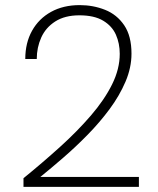

<svg xmlns="http://www.w3.org/2000/svg" viewBox="-20 -732 618 752"><path d="M72 0V-34Q147 -95 215 -156.5Q283 -218 336 -279.5Q389 -341 419 -401.5Q449 -462 449 -521Q449 -562 434 -596Q419 -630 384 -651Q349 -672 291 -672Q234 -672 196.5 -648Q159 -624 141.5 -585Q124 -546 124 -501H79Q79 -564 105.5 -611.5Q132 -659 180 -685.5Q228 -712 292 -712Q345 -712 391.5 -693.5Q438 -675 466.5 -633Q495 -591 495 -522Q495 -467 471.5 -412Q448 -357 409.5 -305Q371 -253 324 -205Q277 -157 228.5 -115Q180 -73 138 -39H524V0Z"/></svg>

Font: DM Sans 10pt ExtraLight
Style: Regular
Weight: 250
Version: Version 4.004;gftools[0.9.30]